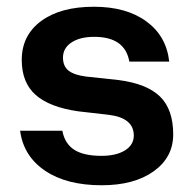

<svg xmlns="http://www.w3.org/2000/svg" viewBox="-20 -533 568 564"><path d="M298.8 -195.8 209 -206.1Q125 -218.3 84.5 -254.4Q43.9 -290.5 43.9 -356.9Q43.9 -429.2 100.8 -471.2Q157.7 -513.2 255.9 -513.2Q351.1 -513.2 409.9 -470.2Q468.8 -427.2 477.1 -352.1H359.9Q347.2 -424.8 256.8 -424.8Q214.8 -424.8 189.9 -408.2Q165 -391.6 165 -363.8Q165 -338.4 181.6 -325.4Q198.2 -312.5 232.9 -308.1L328.1 -297.9Q411.6 -287.1 450.2 -249.3Q488.8 -211.4 488.8 -138.2Q488.8 -70.8 431.4 -29.8Q374 11.2 278.8 11.2Q175.3 11.2 112.1 -31.7Q48.8 -74.7 39.1 -148.9H163.1Q170.4 -110.8 198.2 -93Q226.1 -75.2 277.8 -75.2Q321.3 -75.2 347.2 -91.3Q373 -107.4 373 -134.8Q373 -187 298.8 -195.8Z"/></svg>

Font: Overused Grotesk SemiBold
Style: Regular
Weight: 600
Version: Version 0.002